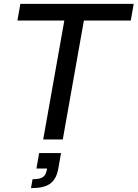

<svg xmlns="http://www.w3.org/2000/svg" viewBox="-20 -720 710 991"><path d="M203 0H304L413 -614H655L670 -700H85L70 -614H312ZM140 251C227 251 267 225 281 150L295 70H182L168 150H223C216 187 207 205 148 205Z"/></svg>

Font: Uncut Sans Medium
Style: Italic
Weight: 500
Italic angle: -10°
Designer: Kasper Nordkvist
Foundry: Uncut Type
Version: Version 1.111;FEAKit 1.0